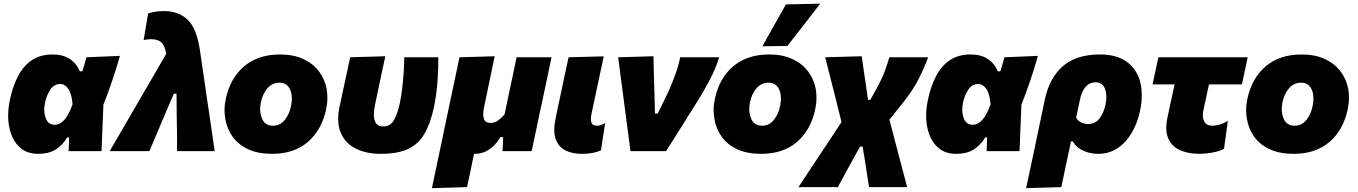

<svg xmlns="http://www.w3.org/2000/svg" viewBox="-20 -806 7240 1024"><path d="M184.5 14.5Q132.5 14.5 98.2 -10Q64 -34.5 45.5 -76Q27 -117.5 24 -168.5Q23.5 -179 23.5 -189.5Q23.5 -230 32.5 -272Q47.5 -344.5 76 -399.5Q104.5 -454.5 149.8 -485Q195 -515.5 261 -515.5Q314.5 -515.5 351 -492.2Q387.5 -469 405.5 -425.5H419Q425.5 -445 430.8 -463.5Q436 -482 441 -500.5L619.5 -508Q601.5 -443 578 -374Q554.5 -305 531.5 -248Q529 -186 526.5 -124Q524 -62 521.5 0H346Q347 -18.5 347.5 -37Q348 -55 348.5 -73H338.5Q312.5 -30 275.8 -7.8Q239 14.5 184.5 14.5ZM273 -140.5Q298 -140.5 321.8 -165.2Q345.5 -190 367 -249.5Q362.5 -306.5 344.2 -332.2Q326 -358 301.5 -358Q267.5 -358 247.8 -327Q228 -296 220.5 -260Q216 -239.5 216 -221Q216 -197.5 223.5 -177Q236 -140.5 273 -140.5Z M565 0Q604.5 -67.5 646.5 -140Q688.5 -212.5 728 -280.5Q761 -337 797 -399Q833 -461 866.5 -519Q859 -563.5 840.2 -580.2Q821.5 -597 786 -597Q767 -597 746 -592.5L770 -734.5Q788.5 -740 808 -743.5Q827.5 -747 853 -747Q933 -747 981.2 -700.2Q1029.5 -653.5 1046 -539.5L1084.5 -276.5Q1094 -211 1101 -164.5Q1108 -117.5 1113.5 -79Q1119 -40.5 1125 0H924.5Q924 -46 924 -95.5Q923.5 -144.5 922.5 -183.5L921.5 -306.5H907L856.5 -188Q836 -140 816 -92.8Q796 -45.5 777 0Z M1430.5 14.5Q1356 14.5 1303.8 -9.8Q1251.5 -34 1221.2 -75.8Q1191 -117.5 1182 -170Q1177.5 -193.5 1177.5 -218Q1177.5 -247.5 1184 -278Q1208 -390 1282.5 -452.8Q1357 -515.5 1473.5 -515.5Q1545.5 -515.5 1597.5 -491.2Q1649.5 -467 1680.8 -425.8Q1712 -384.5 1722 -332.5Q1726 -309.5 1726 -285.5Q1726 -255 1719.5 -223.5Q1696 -113 1622.2 -49.2Q1548.5 14.5 1430.5 14.5ZM1436 -135.5Q1474 -135.5 1498.8 -166.2Q1523.5 -197 1532 -240Q1536.5 -260.5 1536.5 -279.5Q1536.5 -290.5 1535 -301Q1531 -329.5 1515.2 -347.2Q1499.5 -365 1471 -365Q1432.5 -365 1406.8 -335.8Q1381 -306.5 1371.5 -260.5Q1367.5 -241.5 1367.5 -224Q1367.5 -196.5 1377.5 -173.5Q1393.5 -135.5 1436 -135.5Z M2012 14.5Q1931.5 14.5 1875.5 -14.5Q1819.5 -43.5 1796.5 -100Q1783.5 -132 1783.5 -172Q1783.5 -202.5 1791 -238Q1796 -260 1800 -278.8Q1804 -297.5 1808 -316.5Q1820.5 -374.5 1829.5 -416Q1838.5 -457.5 1847.5 -500.5L2035 -506Q2018.5 -428.5 2004.5 -363Q1990.5 -297 1981 -251.5Q1974 -219 1974 -195Q1974 -131.5 2024 -131.5Q2062.5 -131.5 2081.8 -166.5Q2101 -201.5 2113 -258.5Q2120.5 -294.5 2125.5 -338Q2130.5 -381.5 2133.2 -424.2Q2136 -467 2136 -500.5H2317.5Q2318.5 -447 2313.5 -374.8Q2308.5 -302.5 2294.5 -235Q2276 -148.5 2244.2 -93.2Q2212.5 -38 2157 -11.8Q2101.5 14.5 2012 14.5Z M2283.5 197.5Q2294.5 145 2305.5 92.5Q2316.5 39.5 2330 -22.5L2382 -271Q2397.5 -343.5 2408.5 -395.8Q2419.5 -448 2430.5 -500.5L2618 -506Q2607.5 -454 2596.8 -402.5Q2586 -351 2574.5 -296.5L2561 -231Q2557 -213 2557 -198Q2557 -184.5 2560.5 -173.5Q2567 -150.5 2596 -150.5Q2617.5 -150.5 2635.5 -163Q2653.5 -175.5 2671 -195.5L2692 -296Q2703.5 -351 2714 -399.5Q2724 -447.5 2735 -500.5H2921.5Q2910.5 -446.5 2899.5 -395.5Q2888.5 -344.5 2873.5 -273L2857 -196.5Q2848 -153.5 2837.5 -103.5Q2827 -53.5 2815.5 0H2660Q2661 -18.5 2662 -37.5Q2662.5 -56 2663.5 -74.5H2648.5Q2624.5 -32.5 2589.5 -9Q2554.5 14.5 2514 14.5Q2511 14.5 2508 14.5Q2498.5 60 2489.8 103Q2481 146 2471 192Z M3082.5 14.5Q3032.5 14.5 2995.8 -3.8Q2959 -22 2944 -64Q2936 -85.5 2936 -114Q2936 -142 2943.5 -176.5Q2950 -208 2954.5 -229.5Q2959 -251 2964.5 -275.5Q2979.5 -347 2990.2 -397.8Q3001 -448.5 3012.5 -500.5L3200 -505.5Q3182 -422 3167 -351Q3152 -280 3141.5 -231L3134.5 -198.5Q3131.5 -183.5 3131.5 -172Q3131.5 -161 3134 -153Q3139 -135.5 3163.5 -135.5Q3174 -135.5 3183.8 -138.5Q3193.5 -141.5 3207.5 -149.5L3185 -4Q3166.5 4.5 3141.2 9.5Q3116 14.5 3082.5 14.5Z M3342.5 0Q3336.5 -46 3330 -95.2Q3323.5 -144.5 3317.5 -189.5L3306 -278.5Q3298.5 -333.5 3291.2 -389.8Q3284 -446 3277 -500.5L3465 -506Q3466 -455 3467.8 -390.8Q3469.5 -326.5 3471.5 -268.5L3473 -200.5H3488L3544 -315.5Q3565 -363 3581.8 -408.5Q3598.5 -454 3607.5 -500.5H3815.5Q3796.5 -438.5 3764.5 -378.2Q3732.5 -318 3698 -263Q3655.5 -195.5 3614 -129Q3572 -62.5 3532.5 0Z M4039 14.5Q3964.5 14.5 3912.2 -9.8Q3860 -34 3829.8 -75.8Q3799.5 -117.5 3790.5 -170Q3786 -193.5 3786 -218Q3786 -247.5 3792.5 -278Q3816.5 -390 3891 -452.8Q3965.5 -515.5 4082 -515.5Q4154 -515.5 4206 -491.2Q4258 -467 4289.2 -425.8Q4320.5 -384.5 4330.5 -332.5Q4334.5 -309.5 4334.5 -285.5Q4334.5 -255 4328 -223.5Q4304.5 -113 4230.8 -49.2Q4157 14.5 4039 14.5ZM4044.5 -135.5Q4082.5 -135.5 4107.2 -166.2Q4132 -197 4140.5 -240Q4145 -260.5 4145 -279.5Q4145 -290.5 4143.5 -301Q4139.5 -329.5 4123.8 -347.2Q4108 -365 4079.5 -365Q4041 -365 4015.2 -335.8Q3989.5 -306.5 3980 -260.5Q3976 -241.5 3976 -224Q3976 -196.5 3986 -173.5Q4002 -135.5 4044.5 -135.5ZM4046 -559Q4077.5 -615.5 4108.8 -671.2Q4140 -727 4171.5 -782.5L4354.5 -786.5Q4309.5 -728 4265.5 -671.5Q4221.5 -615 4179.5 -561Z M4238.5 192Q4267.5 148 4309.8 84.2Q4352 20.5 4402.5 -55.5L4468 -155L4442 -260Q4427 -319 4411.5 -380.5Q4396 -441.5 4381 -500.5L4576 -506Q4579.5 -479.5 4584.5 -445Q4589.5 -410.5 4594.5 -377.5Q4599 -344.5 4602.5 -322L4609.5 -273.5H4621.5L4653.5 -330.5Q4684 -386 4699.2 -427.2Q4714.5 -468.5 4723 -500.5H4930Q4912 -450.5 4881 -388Q4850 -325.5 4796 -258.5L4723.5 -167.5L4761.5 -22.5Q4780.5 50.5 4793.5 98.5Q4806 146 4818 192H4615Q4609.5 158 4604.2 123.8Q4599 89.5 4593.5 53.5L4580.5 -24H4567L4537.5 28.5Q4508 82 4486.2 122.5Q4464.5 163 4448.5 192Z M5080.5 14.5Q5028.5 14.5 4994.2 -10Q4960 -34.5 4941.5 -76Q4923 -117.5 4920 -168.5Q4919.5 -179 4919.5 -189.5Q4919.5 -230 4928.5 -272Q4943.5 -344.5 4972 -399.5Q5000.5 -454.5 5045.8 -485Q5091 -515.5 5157 -515.5Q5210.5 -515.5 5247 -492.2Q5283.5 -469 5301.5 -425.5H5315Q5321.5 -445 5326.8 -463.5Q5332 -482 5337 -500.5L5515.5 -508Q5497.5 -443 5474 -374Q5450.5 -305 5427.5 -248Q5425 -186 5422.5 -124Q5420 -62 5417.5 0H5242Q5243 -18.5 5243.5 -37Q5244 -55 5244.5 -73H5234.5Q5208.5 -30 5171.8 -7.8Q5135 14.5 5080.5 14.5ZM5169 -140.5Q5194 -140.5 5217.8 -165.2Q5241.5 -190 5263 -249.5Q5258.5 -306.5 5240.2 -332.2Q5222 -358 5197.5 -358Q5163.5 -358 5143.8 -327Q5124 -296 5116.5 -260Q5112 -239.5 5112 -221Q5112 -197.5 5119.5 -177Q5132 -140.5 5169 -140.5Z M5452.5 197.5Q5464 144.5 5475 92.5Q5486 40 5499.5 -22.5L5552.5 -275.5Q5577 -390.5 5648.5 -453Q5720 -515.5 5846 -515.5Q5936.5 -515.5 5990 -476Q6043.5 -436.5 6061 -369Q6069.5 -335.5 6069.5 -298Q6069.5 -259 6060.5 -216Q6046.5 -150 6016 -97.8Q5985.5 -45.5 5940.2 -15.5Q5895 14.5 5836.5 14.5Q5795 14.5 5757.5 -2.2Q5720 -19 5702 -51.5H5691.5L5683.5 -12Q5671.5 42.5 5661.5 91Q5651.5 139.5 5640.5 192ZM5783 -144.5Q5820.5 -144.5 5843.5 -173.5Q5866.5 -202.5 5876 -248Q5880.5 -269.5 5880.5 -288.5Q5880.5 -312.5 5873.5 -332Q5860.5 -367 5822.5 -367Q5759 -367 5739 -271L5719.5 -178.5Q5728.5 -162 5745.8 -153.2Q5763 -144.5 5783 -144.5Z M6378 14.5Q6316.5 14.5 6272.5 -5.5Q6228.5 -25.5 6210.5 -68Q6200 -92 6200 -124.5Q6200 -148.5 6206 -177.5Q6214.5 -216.5 6223 -256.5Q6231.5 -296 6244.5 -356H6127L6158 -500.5H6634.5L6603.5 -356H6428Q6420.5 -322.5 6413.5 -289.5Q6406.5 -256 6399 -222.5Q6395 -205.5 6395 -191.5Q6395 -172 6402.5 -158.5Q6414.5 -135.5 6446 -135.5Q6461 -135.5 6481 -140.5Q6501 -145.5 6528.5 -161L6508 -12Q6482 1.5 6444 8Q6406 14.5 6378 14.5Z M6879 14.5Q6804.5 14.5 6752.2 -9.8Q6700 -34 6669.8 -75.8Q6639.5 -117.5 6630.5 -170Q6626 -193.5 6626 -218Q6626 -247.5 6632.5 -278Q6656.5 -390 6731 -452.8Q6805.5 -515.5 6922 -515.5Q6994 -515.5 7046 -491.2Q7098 -467 7129.2 -425.8Q7160.5 -384.5 7170.5 -332.5Q7174.5 -309.5 7174.5 -285.5Q7174.5 -255 7168 -223.5Q7144.5 -113 7070.8 -49.2Q6997 14.5 6879 14.5ZM6884.5 -135.5Q6922.5 -135.5 6947.2 -166.2Q6972 -197 6980.5 -240Q6985 -260.5 6985 -279.5Q6985 -290.5 6983.5 -301Q6979.5 -329.5 6963.8 -347.2Q6948 -365 6919.5 -365Q6881 -365 6855.2 -335.8Q6829.5 -306.5 6820 -260.5Q6816 -241.5 6816 -224Q6816 -196.5 6826 -173.5Q6842 -135.5 6884.5 -135.5Z"/></svg>

Font: Heraclito ExtraBold
Style: Italic
Weight: 800
Italic angle: -12°
Designer: Kostas Bartsokas (font) & Cristiano Sobral (main changes)
Foundry: Kostas Bartsokas (font) & Cristiano Sobral (main changes)
Version: Version 1.00;July 8, 2020;FontCreator 13.0.0.2655 64-bit